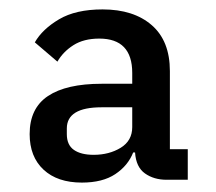

<svg xmlns="http://www.w3.org/2000/svg" viewBox="-20 -724 460 408"><path d="M379 -342H334Q307 -342 288 -355.5Q269 -369 267 -400H263Q252 -372 225 -354Q198 -336 154 -336Q102 -336 72.5 -363.5Q43 -391 43 -439Q43 -494 82 -520Q121 -546 196 -546H261V-569Q261 -642 191 -642Q158 -642 136 -628Q114 -614 102 -593L54 -634Q70 -662 105.5 -683Q141 -704 198 -704Q264 -704 302.5 -670.5Q341 -637 341 -573V-407H379ZM196 -496Q122 -496 122 -451V-439Q122 -416 137 -405.5Q152 -395 179 -395Q212 -395 236.5 -410Q261 -425 261 -454V-496Z"/></svg>

Font: IBM Plex Sans Hebrew Medm
Style: Regular
Weight: 500
Designer: Mike Abbink, Paul van der Laan, Pieter van Rosmalen, Yanek Iontef
Foundry: Bold Monday
Version: Version 1.3